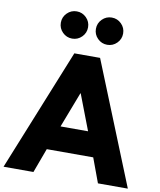

<svg xmlns="http://www.w3.org/2000/svg" viewBox="-141 -1191 1065 1278"><g transform="rotate(10 392.0 -551.5)"><path d="M208 -1076Q235 -1103 273 -1103Q311 -1103 338 -1076Q365 -1049 365 -1011Q365 -973 338 -946Q311 -919 273 -919Q235 -919 208 -946Q181 -973 181 -1011Q181 -1049 208 -1076ZM445 -1076Q472 -1103 510 -1103Q548 -1103 575 -1076Q602 -1049 602 -1011Q602 -973 575 -946Q548 -919 510 -919Q472 -919 445 -946Q418 -973 418 -1011Q418 -1049 445 -1076ZM479 -825 812 0H610L549 -165H235L174 0H-28L305 -825ZM485 -330 393 -570H391L299 -330Z"/></g></svg>

Font: Hussar
Style: BoldWeb
Weight: 700
Foundry: Cannot Into Space Fonts
Version: Version 2.00